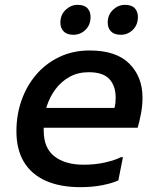

<svg xmlns="http://www.w3.org/2000/svg" viewBox="-20 -766 645 795"><path d="M313 9Q229 9 169.5 -17.5Q110 -44 79 -95.5Q48 -147 48 -223Q48 -290 69 -350Q90 -410 129.5 -456.5Q169 -503 225.5 -530Q282 -557 351 -557Q461 -557 515.5 -502.5Q570 -448 570 -362Q570 -329 564 -297Q558 -265 550 -237H123V-319H454Q457 -330 458 -341.5Q459 -353 459 -361Q459 -410 433 -438.5Q407 -467 347 -467Q303 -467 268.5 -448Q234 -429 210 -397Q186 -365 173.5 -325.5Q161 -286 161 -244V-225Q161 -153 205.5 -118.5Q250 -84 326 -84Q375 -84 416 -93.5Q457 -103 480 -115H489L470 -19Q444 -7 402.5 1Q361 9 313 9ZM480 -622Q453 -622 439.5 -636Q426 -650 426 -672Q426 -705 448 -725.5Q470 -746 497 -746Q525 -746 538 -732Q551 -718 551 -696Q551 -663 530 -642.5Q509 -622 480 -622ZM284 -622Q257 -622 243.5 -636Q230 -650 230 -672Q230 -705 252 -725.5Q274 -746 301 -746Q329 -746 342 -732Q355 -718 355 -696Q355 -663 334 -642.5Q313 -622 284 -622Z"/></svg>

Font: Kufam Medium
Style: Italic
Weight: 500
Italic angle: -11°
Designer: Artur Schmal
Foundry: Original Type
Version: Version 1.301; ttfautohint (v1.8.3)